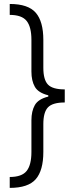

<svg xmlns="http://www.w3.org/2000/svg" viewBox="-20 -781 387 949"><path d="M28.1 -761.4Q119.3 -761.4 156.8 -718Q194.2 -674.7 194.2 -583.8V-446Q194.2 -386.7 217.2 -362.9Q240.1 -339.1 300.1 -339.1V-274.5Q240.1 -274.5 217.2 -250.5Q194.2 -226.6 194.2 -167.6V-29.8Q194.2 61.4 156.8 104.6Q119.3 147.7 28.1 147.7V93.8Q87.7 93.8 111.5 64.1Q135.3 34.4 135.3 -29.8V-186.4Q135.3 -231.9 152.3 -261.7Q169.4 -291.5 218.7 -303.6V-310Q169.4 -322.1 152.3 -351.9Q135.3 -381.7 135.3 -427.2V-583.8Q135.3 -648.1 111.5 -677.7Q87.7 -707.4 28.1 -707.4Z"/></svg>

Font: Inter UI Light
Style: Regular
Weight: 300
Designer: Rasmus Andersson
Foundry: rsms
Version: 3.2;8d6f07862